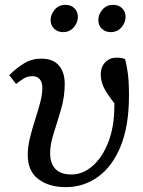

<svg xmlns="http://www.w3.org/2000/svg" viewBox="-20 -757 587 789"><path d="M250 12Q181 12 137.5 -21Q94 -54 94 -120Q94 -153 103 -190Q112 -227 124 -264Q136 -301 145 -335Q154 -369 154 -396Q154 -420 143 -432Q132 -444 114 -444Q93 -444 77 -434Q61 -424 46 -412L18 -448Q48 -478 79.5 -497Q111 -516 150 -516Q198 -516 222 -488Q246 -460 246 -412Q246 -360 231 -308.5Q216 -257 201 -210.5Q186 -164 186 -128Q186 -86 207.5 -63Q229 -40 274 -40Q320 -40 360 -74.5Q400 -109 425 -172.5Q450 -236 450 -324Q450 -326 450 -328.5Q450 -331 450 -333Q417 -374 405.5 -400Q394 -426 394 -452Q394 -482 412.5 -501Q431 -520 458 -520Q482 -520 494 -514Q500 -492 505 -458Q510 -424 510 -364Q510 -240 476 -156.5Q442 -73 383 -30.5Q324 12 250 12ZM239 -625Q217 -625 202.5 -639Q188 -653 188 -674Q188 -697 204.5 -717Q221 -737 249 -737Q272 -737 286 -723Q300 -709 300 -688Q300 -664 283 -644.5Q266 -625 239 -625ZM435 -625Q413 -625 398.5 -639Q384 -653 384 -674Q384 -697 400.5 -717Q417 -737 445 -737Q468 -737 482 -723Q496 -709 496 -688Q496 -664 479 -644.5Q462 -625 435 -625Z"/></svg>

Font: Source Serif 4 Caption
Style: Italic
Weight: 400
Italic angle: -12°
Designer: Frank Grießhammer
Foundry: Adobe Systems Incorporated
Version: Version 4.004;hotconv 1.0.117;makeotfexe 2.5.65602